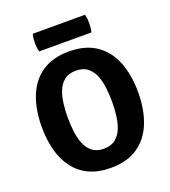

<svg xmlns="http://www.w3.org/2000/svg" viewBox="-156 -977 977 1104"><g transform="rotate(-20 333.0 -425.0)"><path d="M197 -342Q197 -301.5 201.8 -259.5Q206.5 -217.5 220.2 -182Q234 -146.5 261 -124.8Q288 -103 332.5 -103Q377 -103 404 -124.8Q431 -146.5 444.8 -182Q458.5 -217.5 463.2 -259.5Q468 -301.5 468 -342Q468 -382.5 463.2 -424.2Q458.5 -466 444.8 -501.2Q431 -536.5 404 -558.2Q377 -580 332.5 -580Q288 -580 261 -558.2Q234 -536.5 220.2 -501.2Q206.5 -466 201.8 -424.2Q197 -382.5 197 -342ZM38 -342Q38 -448.5 70 -528.5Q102 -608.5 167.2 -653Q232.5 -697.5 332.5 -697.5Q433.5 -697.5 498.8 -652.5Q564 -607.5 595.8 -527.5Q627.5 -447.5 627.5 -342Q627.5 -235.5 595.5 -155.2Q563.5 -75 498.2 -30.2Q433 14.5 332.5 14.5Q257 14.5 201.5 -11.2Q146 -37 109.8 -84.5Q73.5 -132 55.8 -197.5Q38 -263 38 -342ZM173 -756Q169 -770.5 167.5 -782.5Q166 -794.5 166 -810Q166 -824.5 167.5 -836.5Q169 -848.5 173 -864H492.5Q496.5 -848.5 497.8 -838Q499 -827.5 499 -811.5Q499 -780.5 492.5 -756Z"/></g></svg>

Font: Signika Negative Light
Style: Bold
Weight: 700
Version: Version 2.001